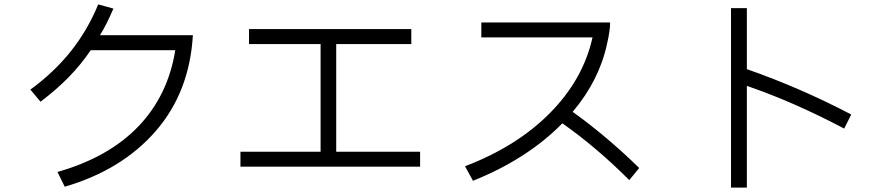

<svg xmlns="http://www.w3.org/2000/svg" viewBox="-20 -822 4020 872"><path d="M856 -662Q841 -404 687.5 -227Q534 -50 274 26L241 -41Q473 -107 608 -247.5Q743 -388 776 -594H392Q348 -529 293 -472.5Q238 -416 164 -360L118 -415Q226 -494 302 -589.5Q378 -685 426 -802L495 -783Q465 -712 434 -662Z M1888 -65H1072V-133H1436V-622H1111V-690H1848V-622H1507V-133H1888Z M2838 -4Q2689 -153 2534 -262Q2455 -181 2352 -115Q2249 -49 2128 -1L2092 -67Q2328 -157 2478.5 -309.5Q2629 -462 2671 -652H2166V-720H2751Q2751 -683 2737 -623Q2702 -458 2581 -314Q2737 -202 2883 -59Z M3814 -238Q3585 -359 3372 -432V30H3300V-785H3372V-508Q3615 -423 3846 -302Z"/></svg>

Font: IBM Plex Sans SC
Style: Regular
Weight: 400
Designer: Mike Abbink; Paul van der Laan; Pieter van Rosmalen; Eunyou Noh; Wujin Sim; Chorong Kim; Dohee Lee; Yejin We; Jinhee Kim
Foundry: Sandoll Inc.
Version: Version 1.000